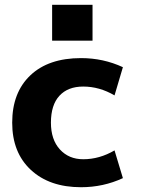

<svg xmlns="http://www.w3.org/2000/svg" viewBox="-20 -773 590 803"><path d="M198 -603V-753H367V-603ZM459 -144 494 -28Q412 10 319 10Q187 10 109 -62.5Q31 -135 31 -260Q31 -386 107 -458Q183 -530 319 -530Q412 -530 494 -492L459 -374Q396 -411 328 -411Q264 -411 228.5 -372.5Q193 -334 193 -260Q193 -189 230.5 -148Q268 -107 328 -107Q396 -107 459 -144Z"/></svg>

Font: M PLUS 1p ExtraBold
Style: Regular
Weight: 800
Version: Version 1.062